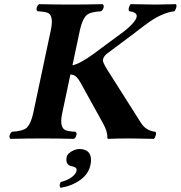

<svg xmlns="http://www.w3.org/2000/svg" viewBox="-20 -667 870 925"><path d="M360.4 50.8Q418 50.8 418.5 103Q418.5 115.2 415.5 128.9Q402.3 190.4 325.7 222.7Q300.3 232.9 272.5 237.8Q262.2 229 272.5 210Q326.7 195.8 344.7 166Q347.7 161.1 348.6 157.2Q349.6 151.4 348.6 147.2Q347.7 143.1 343.8 140.6Q339.8 138.2 337.6 137.2Q335.4 136.2 333 135.7L324.7 133.8Q293.5 126.5 301.3 88.9Q305.2 70.8 335 57.1Q349.1 51.3 360.4 50.8ZM225.1 -522.9Q239.3 -589.8 211.4 -604.5Q197.8 -610.8 161.1 -612.8Q151.4 -619.6 159.7 -637.2Q163.6 -644 168.5 -647Q248 -645 322.3 -645Q394 -645 474.6 -647Q484.4 -640.1 476.1 -622.6Q472.2 -615.7 467.3 -612.8Q415 -609.9 397.5 -594.2Q376.5 -574.2 365.2 -522.9L329.1 -352.5Q363.3 -358.4 433.6 -409.2Q445.8 -418.5 461.4 -430.2Q461.4 -430.2 574.7 -513.7Q583 -520.5 588.9 -524.9Q681.2 -604 602.5 -612.8Q595.7 -621.1 605 -640.6Q607.4 -645 609.4 -647Q703.6 -645 731.9 -645Q735.8 -645 827.6 -647Q834.5 -638.7 824.7 -619.6Q822.3 -615.2 820.3 -612.8Q758.3 -605.5 685.5 -551.3Q675.8 -543.9 654.8 -528.3Q633.8 -512.2 623 -503.9L493.7 -407.2Q478 -394 475.6 -377.9Q474.6 -367.2 495.6 -333L659.7 -74.2Q681.6 -39.6 723.6 -32.7Q726.6 -32.2 729 -32.2Q735.8 -23.9 726.1 -4.4Q723.6 0 721.7 2Q627.4 0 610.8 0Q541.5 0 500.5 2Q496.6 0.5 497.1 -3.9Q499 -32.2 475.6 -74.2L366.7 -271Q350.6 -299.8 333.5 -305.7Q326.7 -307.6 319.3 -308.6L279.8 -122.1Q265.6 -55.2 293.9 -40.5Q307.6 -34.2 343.8 -32.2Q353.5 -25.4 345.2 -7.8Q341.3 -1 336.4 2Q256.8 0 185.1 0Q111.3 0 30.8 2Q21 -4.9 29.3 -22.5Q33.2 -29.3 37.6 -32.2Q89.8 -35.2 107.9 -50.8Q128.9 -70.8 140.1 -122.1Z"/></svg>

Font: Linux Libertine Slanted O
Style: Bold Slanted
Weight: 700
Designer: Philipp H. Poll
Foundry: Philipp H. Poll
Version: Version 5.0.0